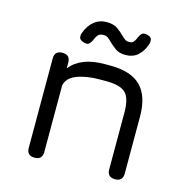

<svg xmlns="http://www.w3.org/2000/svg" viewBox="-102 -779 849 876"><g transform="rotate(15 322.5 -341.5)"><path d="M137.5 0Q100.5 0 100.5 -37V-459Q100.5 -495.5 137.5 -495.5Q174 -495.5 174 -459V-432Q225 -495.5 335.5 -495.5H363.5Q461 -495.5 507.5 -449Q554 -402.5 554 -305V-37Q554 0 517.5 0Q480.5 0 480.5 -37V-305Q480.5 -372.5 455.2 -397.2Q430 -422 363.5 -422H335.5Q269.5 -422 225 -404.8Q180.5 -387.5 174 -350.5V-37Q174 0 137.5 0ZM417 -560Q385.5 -560 367 -574.2Q348.5 -588.5 337 -599.5Q325 -612 317.2 -617.2Q309.5 -622.5 298 -622.5Q277.5 -622.5 269.2 -610.5Q261 -598.5 257 -587Q251.5 -575 243.2 -567.8Q235 -560.5 217.5 -566.5Q199.5 -572 197 -583Q194.5 -594 199 -605.5Q212 -642 237 -662.5Q262 -683 297 -683Q330 -683 349.5 -668.5Q369 -654 380.5 -642Q393.5 -629.5 400.2 -625.5Q407 -621.5 416.5 -621.5Q431 -621.5 437.8 -628.8Q444.5 -636 450.5 -651.5Q456.5 -665.5 464.5 -672.2Q472.5 -679 489 -675Q509 -670 510.8 -657.8Q512.5 -645.5 509.5 -636.5Q497 -600 474 -580Q451 -560 417 -560Z"/></g></svg>

Font: Jura Light SemiBold
Style: Regular
Weight: 600
Version: Version 5.106